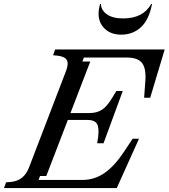

<svg xmlns="http://www.w3.org/2000/svg" viewBox="-85 -950 852 970"><path d="M148.9 -61H117.2L109.9 -41H332Q392.1 -41 442.6 -75.7Q493.2 -110.4 542 -184.1L585 -249H617.2L504.9 0H-64.9L-54.2 -28.8L-30.8 -30.8Q36.6 -36.6 62 -105L250 -595.2Q262.7 -630.4 251.7 -647.7Q240.7 -665 204.1 -668.9L183.1 -670.9L193.8 -700.2H747.1L673.8 -456.1H643.1L648.9 -535.2Q654.8 -601.1 633.8 -630.1Q612.8 -659.2 557.1 -659.2H338.9L331.1 -639.2H371.1L271 -378.9H368.2Q404.8 -378.9 430.7 -396Q456.5 -413.1 481.9 -456.1L502.9 -490.2H535.2L438 -226.1H405.8L411.1 -259.8Q416.5 -306.6 404.3 -325.4Q392.1 -344.2 355 -344.2H257.8ZM424.8 -930.2Q425.8 -898.4 455.1 -877.7Q484.4 -856.9 537.1 -856.9Q638.2 -856.9 679.2 -930.2H683.1Q668 -850.6 627.2 -812.7Q586.4 -774.9 526.9 -774.9Q465.3 -774.9 432.9 -817.6Q400.4 -860.4 420.9 -930.2Z"/></svg>

Font: Redaction
Style: Italic
Weight: 400
Designer: Jeremy Mickel / Forest Young
Foundry: MCKL
Version: Version 2.001;hotconv 1.0.113;makeotfexe 2.5.65598 DEVELOPME